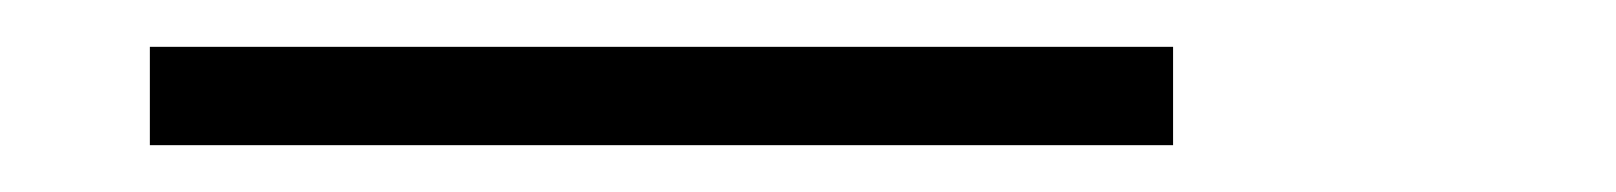

<svg xmlns="http://www.w3.org/2000/svg" viewBox="-20 -20 690 82"><path d="M44 0H481V42H44Z"/></svg>

Font: Azeret Mono Thin
Style: Italic
Weight: 100
Italic angle: -12°
Designer: Martin Vácha
Foundry: Displaay
Version: Version 1.000; Glyphs 3.0.3, build 3074